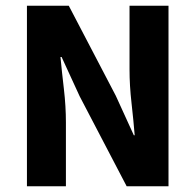

<svg xmlns="http://www.w3.org/2000/svg" viewBox="-20 -650 682 670"><path d="M74 0V-630H220L384 -316L447 -178H450Q446 -228 439 -290Q432 -352 432 -407V-630H568V0H422L258 -314L195 -451H191Q196 -399 203 -339Q210 -279 210 -223V0Z"/></svg>

Font: Narnoor ExtraBold
Style: Regular
Weight: 800
Designer: S. Sridhar Murthy
Foundry: SIL International
Version: Version 3.000